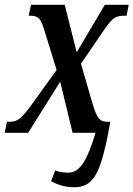

<svg xmlns="http://www.w3.org/2000/svg" viewBox="-36 -556 559 804"><path d="M178 203 195 158Q220 167 250 167Q286 167 312.5 126.5Q339 86 364 0H268L216 -214L82 0H-16L-7 -46H4Q28 -46 45 -58.5Q62 -71 93 -113L201 -263L152 -422Q140 -463 129 -476.5Q118 -490 95 -490H84L94 -536H235L285 -337L403 -536H503L494 -490H478Q454 -490 437 -476Q420 -462 391 -418L303 -289L353 -117Q366 -74 378 -60Q390 -46 413 -46H426Q407 62 388.5 120Q370 178 344 203Q318 228 276 228Q248 228 225.5 222Q203 216 178 203Z"/></svg>

Font: Noto Serif CondSemiBold
Style: Italic
Weight: 600
Width: 3
Italic angle: -12°
Designer: Monotype Design Team
Foundry: Monotype Imaging Inc.
Version: Version 1.001